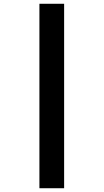

<svg xmlns="http://www.w3.org/2000/svg" viewBox="-20 -780 549 1018"><path d="M189 -760V218H320V-760Z"/></svg>

Font: Noto Sans Gujarati Black
Style: Regular
Weight: 900
Designer: Jelle Bosma - Monotype Design Team, Universal Thirst
Foundry: Monotype Imaging Inc.
Version: Version 2.106